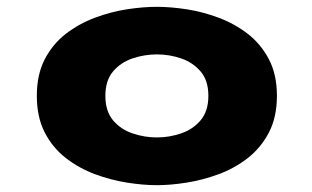

<svg xmlns="http://www.w3.org/2000/svg" viewBox="-20 -532 915 563"><path d="M440 11Q400 11 352.5 3.5Q305 -4 258.5 -21.2Q212 -38.5 173.2 -68.5Q134.5 -98.5 111.2 -143.5Q88 -188.5 88 -251Q88 -313.5 111.2 -358.2Q134.5 -403 173 -432.8Q211.5 -462.5 258.2 -480Q305 -497.5 352.5 -504.8Q400 -512 440 -512Q480 -512 527.2 -504.8Q574.5 -497.5 621.2 -480Q668 -462.5 706.5 -432.8Q745 -403 768.5 -358.2Q792 -313.5 792 -251Q792 -188.5 768.5 -143.5Q745 -98.5 706.5 -68.5Q668 -38.5 621.2 -21.2Q574.5 -4 527.2 3.5Q480 11 440 11ZM440 -129Q476.5 -129 511 -140.8Q545.5 -152.5 568.2 -179.2Q591 -206 591 -251Q591 -296 568.2 -322.5Q545.5 -349 511 -360.8Q476.5 -372.5 440 -372.5Q403.5 -372.5 368.8 -360.8Q334 -349 311.5 -322.5Q289 -296 289 -251Q289 -206 311.5 -179.2Q334 -152.5 368.8 -140.8Q403.5 -129 440 -129Z"/></svg>

Font: Trispace SemiExpanded ExtraBold
Style: Regular
Weight: 800
Width: 6
Designer: Tyler Finck
Foundry: Etcetera Type Company
Version: Version 1.210; ttfautohint (v1.8.3)